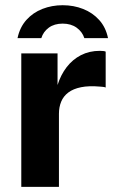

<svg xmlns="http://www.w3.org/2000/svg" viewBox="-20 -724 452 744"><path d="M62.5 0V-517H203V-394.6Q215.5 -434.1 238.3 -463.8Q261.2 -493.6 293.7 -510.3Q326.2 -527 366.8 -527Q374.1 -527 380.3 -526.3Q386.5 -525.6 389.5 -523.9V-384.9Q385.2 -386.8 378.9 -387.4Q372.7 -388 367.5 -388.4Q324.2 -392.2 294 -386Q263.7 -379.9 244.7 -365.5Q225.7 -351.1 217.1 -330.1Q208.4 -309.1 208.4 -283V0ZM398.6 -576.2Q390.1 -617.9 364.6 -646.3Q339.1 -674.7 302.3 -689.2Q265.6 -703.8 222.9 -703.8Q181.1 -703.8 144.4 -689.5Q107.8 -675.2 82.3 -646.8Q56.8 -618.3 47.9 -576.2H140.1Q147.7 -601 169.1 -616.8Q190.5 -632.5 222.9 -632.5Q254.9 -632.5 276.9 -616.8Q298.8 -601 306.9 -576.2Z"/></svg>

Font: Public Sans Thin
Style: Regular
Weight: 100
Designer: The Public Sans project authors (U.S. Web Design System). Libre Franklin designed by Pablo Impallari and Rodrigo Fuenzal
Version: Version 1.008